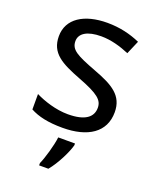

<svg xmlns="http://www.w3.org/2000/svg" viewBox="-142 -630 764 936"><g transform="rotate(20 239.5 -162.5)"><path d="M434 -148C434 -234 375 -269 273 -307C170 -346 135 -364 135 -409C135 -449 174 -474 246 -474C298 -474 348 -459 393 -440L423 -510C373 -532 317 -546 252 -546C132 -546 51 -495 51 -404C51 -316 113 -284 217 -244C322 -204 349 -180 349 -140C349 -92 311 -61 222 -61C159 -61 94 -83 52 -104V-24C93 -2 145 10 220 10C351 10 434 -44 434 -148ZM304 70V61H217C212 104 191 176 176 209V221H224C260 178 295 106 304 70Z"/></g></svg>

Font: Noto Sans Tifinagh Agraw Imazighen
Style: Regular
Weight: 400
Designer: JamraPatel
Foundry: JamraPatel LLC
Version: Version 2.006